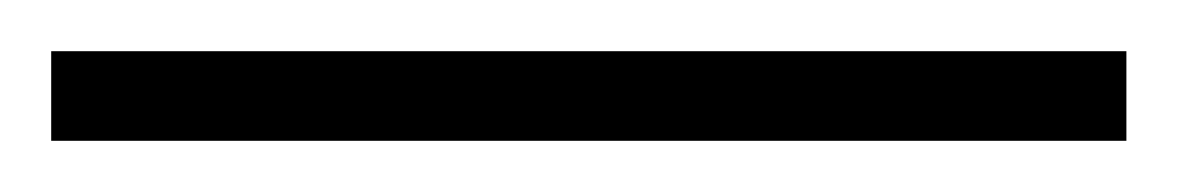

<svg xmlns="http://www.w3.org/2000/svg" viewBox="-20 -20 460 75"><path d="M0 0H420V35H0Z"/></svg>

Font: Brygada 1918
Style: Regular
Weight: 400
Designer: Mateusz Machalski | Borys Kosmynka | Przemek Hoffer
Foundry: NIEPODLEGLA 2018
Version: Version 3.006